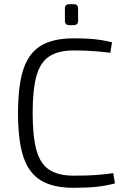

<svg xmlns="http://www.w3.org/2000/svg" viewBox="-20 -885 607 917"><path d="M332 -702Q374 -702 404.5 -700Q435 -698 461 -694Q487 -690 515 -683L507 -633Q477 -637 452.5 -639Q428 -641 399.5 -642.5Q371 -644 332 -644Q258 -644 215 -615.5Q172 -587 154 -522Q136 -457 136 -345Q136 -233 154 -168Q172 -103 215 -74.5Q258 -46 332 -46Q394 -46 437 -49Q480 -52 521 -58L529 -9Q487 2 442.5 7Q398 12 332 12Q235 12 176.5 -22.5Q118 -57 92 -135Q66 -213 66 -345Q66 -477 92 -555Q118 -633 176.5 -667.5Q235 -702 332 -702ZM332 -865Q353 -865 353 -844V-786Q353 -765 332 -765H311Q290 -765 290 -786V-844Q290 -865 311 -865Z"/></svg>

Font: Exo 2 Light
Style: Regular
Weight: 300
Designer: Natanael Gama
Foundry: Natanael Gama
Version: Version 2.010